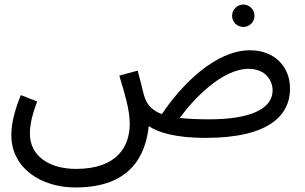

<svg xmlns="http://www.w3.org/2000/svg" viewBox="-20 -596 1346 848"><path d="M1055 -477C1082 -477 1104 -499 1104 -526C1104 -553 1082 -576 1055 -576C1027 -576 1005 -553 1005 -526C1005 -499 1027 -477 1055 -477ZM313 232C560 232 623 88 637 -39C680 -10 758 13 887 13C1169 13 1261 -87 1261 -205C1261 -301 1193 -374 1084 -374C933 -374 783 -224 695 -92C657 -106 634 -128 621 -160C613 -180 609 -208 588 -284L507 -262C530 -183 553 -114 553 -49C553 50 498 150 316 150C203 150 112 97 112 -6C112 -46 123 -92 144 -148L72 -176C43 -105 30 -47 30 1C30 147 162 232 313 232ZM1078 -292C1153 -292 1184 -240 1184 -197C1184 -113 1081 -69 905 -69C853 -69 810 -71 774 -75C832 -155 959 -292 1078 -292Z"/></svg>

Font: Noto Sans Math
Style: Regular
Weight: 400
Designer: Monotype Design Team, Delve Withrington, Jeff Kellem
Foundry: Monotype Imaging Inc., Delve Fonts LLC
Version: Version 3.000